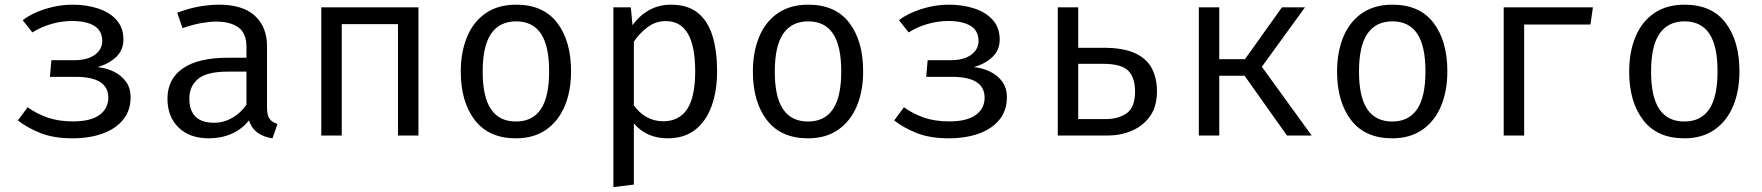

<svg xmlns="http://www.w3.org/2000/svg" viewBox="-20 -571 7425 809"><path d="M196.4 -317.4H293.8Q348.2 -317.4 379.5 -340Q410.8 -362.6 410.8 -398.5Q410.8 -441.5 377.2 -462.1Q343.6 -482.6 282.6 -482.6Q241.5 -482.6 197.4 -470.3Q153.3 -457.9 116.4 -434.4L75.4 -486.2Q115.9 -516.4 172.6 -533.8Q229.2 -551.3 285.6 -551.3Q345.1 -551.3 393.8 -535.1Q442.6 -519 471.3 -486.4Q500 -453.8 500 -404.6Q500 -359.5 469 -330.5Q437.9 -301.5 390.8 -288.2Q427.7 -284.6 459.5 -269.2Q491.3 -253.8 510.8 -226.9Q530.3 -200 530.3 -161.5Q530.3 -104.6 498.2 -65.9Q466.2 -27.2 411 -7.7Q355.9 11.8 285.1 11.8Q205.6 11.8 149.5 -10.8Q93.3 -33.3 55.4 -63.6L96.4 -119Q134.4 -91.8 180.5 -75.6Q226.7 -59.5 287.7 -59.5Q362.1 -59.5 399.2 -86.7Q436.4 -113.8 436.4 -159.5Q436.4 -247.2 299 -247.2H190.3Z M1105.1 -117.9Q1105.1 -85.1 1115.9 -70.3Q1126.7 -55.4 1149.2 -48.7L1128.2 11.8Q1093.3 7.2 1067.2 -10.5Q1041 -28.2 1029.2 -64.1Q1000 -26.7 956.2 -7.4Q912.3 11.8 860 11.8Q779 11.8 732.3 -33.8Q685.6 -79.5 685.6 -154.9Q685.6 -238.5 750.8 -283.1Q815.9 -327.7 939 -327.7H1018.5V-372.8Q1018.5 -431.3 984.4 -455.6Q950.3 -480 889.7 -480Q863.1 -480 827.2 -473.6Q791.3 -467.2 749.2 -452.3L726.7 -517.4Q775.9 -535.9 819.7 -543.6Q863.6 -551.3 903.1 -551.3Q1003.6 -551.3 1054.4 -504.1Q1105.1 -456.9 1105.1 -376.9ZM882.1 -53.8Q922.1 -53.8 958.2 -74.1Q994.4 -94.4 1018.5 -130.3V-269.2H940.5Q851.3 -269.2 814.6 -238.5Q777.9 -207.7 777.9 -155.9Q777.9 -53.8 882.1 -53.8Z M1656.9 0V-469.2H1420V0H1333.8V-540H1743.1V0Z M2154.9 -551.3Q2269.2 -551.3 2327.7 -474.9Q2386.2 -398.5 2386.2 -270.3Q2386.2 -187.7 2359.5 -124.1Q2332.8 -60.5 2281 -24.4Q2229.2 11.8 2153.8 11.8Q2039.5 11.8 1980.5 -65.1Q1921.5 -142.1 1921.5 -269.2Q1921.5 -352.3 1948.2 -416.2Q1974.9 -480 2026.9 -515.6Q2079 -551.3 2154.9 -551.3ZM2154.9 -481Q2085.1 -481 2049.5 -429.2Q2013.8 -377.4 2013.8 -269.2Q2013.8 -162.1 2049 -110.5Q2084.1 -59 2153.8 -59Q2223.6 -59 2258.7 -110.8Q2293.8 -162.6 2293.8 -270.3Q2293.8 -377.9 2259 -429.5Q2224.1 -481 2154.9 -481Z M2806.2 -551.3Q2877.9 -551.3 2920.8 -516.4Q2963.6 -481.5 2982.6 -418.2Q3001.5 -354.9 3001.5 -270.3Q3001.5 -188.7 2978.7 -124.9Q2955.9 -61 2909.7 -24.6Q2863.6 11.8 2793.3 11.8Q2704.6 11.8 2650.8 -50.8V206.7L2564.6 217.4V-540H2637.9L2645.1 -464.6Q2674.9 -506.2 2715.9 -528.7Q2756.9 -551.3 2806.2 -551.3ZM2785.6 -482.1Q2741 -482.1 2706.7 -455.1Q2672.3 -428.2 2650.8 -395.4V-127.7Q2671.8 -96.4 2703.8 -78.2Q2735.9 -60 2774.4 -60Q2841.5 -60 2875.4 -111.3Q2909.2 -162.6 2909.2 -270.8Q2909.2 -482.1 2785.6 -482.1Z M3385.6 -551.3Q3500 -551.3 3558.5 -474.9Q3616.9 -398.5 3616.9 -270.3Q3616.9 -187.7 3590.3 -124.1Q3563.6 -60.5 3511.8 -24.4Q3460 11.8 3384.6 11.8Q3270.3 11.8 3211.3 -65.1Q3152.3 -142.1 3152.3 -269.2Q3152.3 -352.3 3179 -416.2Q3205.6 -480 3257.7 -515.6Q3309.7 -551.3 3385.6 -551.3ZM3385.6 -481Q3315.9 -481 3280.3 -429.2Q3244.6 -377.4 3244.6 -269.2Q3244.6 -162.1 3279.7 -110.5Q3314.9 -59 3384.6 -59Q3454.4 -59 3489.5 -110.8Q3524.6 -162.6 3524.6 -270.3Q3524.6 -377.9 3489.7 -429.5Q3454.9 -481 3385.6 -481Z M3888.7 -317.4H3986.2Q4040.5 -317.4 4071.8 -340Q4103.1 -362.6 4103.1 -398.5Q4103.1 -441.5 4069.5 -462.1Q4035.9 -482.6 3974.9 -482.6Q3933.8 -482.6 3889.7 -470.3Q3845.6 -457.9 3808.7 -434.4L3767.7 -486.2Q3808.2 -516.4 3864.9 -533.8Q3921.5 -551.3 3977.9 -551.3Q4037.4 -551.3 4086.2 -535.1Q4134.9 -519 4163.6 -486.4Q4192.3 -453.8 4192.3 -404.6Q4192.3 -359.5 4161.3 -330.5Q4130.3 -301.5 4083.1 -288.2Q4120 -284.6 4151.8 -269.2Q4183.6 -253.8 4203.1 -226.9Q4222.6 -200 4222.6 -161.5Q4222.6 -104.6 4190.5 -65.9Q4158.5 -27.2 4103.3 -7.7Q4048.2 11.8 3977.4 11.8Q3897.9 11.8 3841.8 -10.8Q3785.6 -33.3 3747.7 -63.6L3788.7 -119Q3826.7 -91.8 3872.8 -75.6Q3919 -59.5 3980 -59.5Q4054.4 -59.5 4091.5 -86.7Q4128.7 -113.8 4128.7 -159.5Q4128.7 -247.2 3991.3 -247.2H3882.6Z M4523.1 -540V-369.7H4629.2Q4713.3 -369.7 4762.6 -346.9Q4811.8 -324.1 4833.3 -282.8Q4854.9 -241.5 4854.9 -186.2Q4854.9 -121.5 4825.1 -80.5Q4795.4 -39.5 4747.9 -19.7Q4700.5 0 4648.2 0H4436.9V-540ZM4627.7 -302.1H4523.1V-69.2H4638.5Q4692.8 -69.2 4727.7 -94.1Q4762.6 -119 4762.6 -185.6Q4762.6 -243.6 4734.1 -272.8Q4705.6 -302.1 4627.7 -302.1Z M5031.3 0V-540H5117.4V-321.5H5225.6L5381.5 -540H5478.5L5296.9 -289.7L5506.7 0H5402.6L5224.1 -251.8H5117.4V0Z M5847.2 -551.3Q5961.5 -551.3 6020 -474.9Q6078.5 -398.5 6078.5 -270.3Q6078.5 -187.7 6051.8 -124.1Q6025.1 -60.5 5973.3 -24.4Q5921.5 11.8 5846.2 11.8Q5731.8 11.8 5672.8 -65.1Q5613.8 -142.1 5613.8 -269.2Q5613.8 -352.3 5640.5 -416.2Q5667.2 -480 5719.2 -515.6Q5771.3 -551.3 5847.2 -551.3ZM5847.2 -481Q5777.4 -481 5741.8 -429.2Q5706.2 -377.4 5706.2 -269.2Q5706.2 -162.1 5741.3 -110.5Q5776.4 -59 5846.2 -59Q5915.9 -59 5951 -110.8Q5986.2 -162.6 5986.2 -270.3Q5986.2 -377.9 5951.3 -429.5Q5916.4 -481 5847.2 -481Z M6402.1 0H6315.9V-540H6691.8L6681.5 -467.7H6402.1Z M7077.9 -551.3Q7192.3 -551.3 7250.8 -474.9Q7309.2 -398.5 7309.2 -270.3Q7309.2 -187.7 7282.6 -124.1Q7255.9 -60.5 7204.1 -24.4Q7152.3 11.8 7076.9 11.8Q6962.6 11.8 6903.6 -65.1Q6844.6 -142.1 6844.6 -269.2Q6844.6 -352.3 6871.3 -416.2Q6897.9 -480 6950 -515.6Q7002.1 -551.3 7077.9 -551.3ZM7077.9 -481Q7008.2 -481 6972.6 -429.2Q6936.9 -377.4 6936.9 -269.2Q6936.9 -162.1 6972.1 -110.5Q7007.2 -59 7076.9 -59Q7146.7 -59 7181.8 -110.8Q7216.9 -162.6 7216.9 -270.3Q7216.9 -377.9 7182.1 -429.5Q7147.2 -481 7077.9 -481Z"/></svg>

Font: FiraCode Nerd Font Mono
Style: Regular
Weight: 400
Monospace: yes
Designer: Carrois Corporate, Edenspiekermann AG, Nikita Prokopov
Foundry: Carrois Corporate, Edenspiekermann AG, Nikita Prokopov
Version: Version 6.002;Nerd Fonts 3.4.0